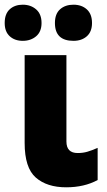

<svg xmlns="http://www.w3.org/2000/svg" viewBox="-49 -788 455 818"><path d="M264 -614Q299 -614 321 -633.5Q343 -653 343 -690Q343 -728 321 -748Q299 -768 264 -768Q229 -768 207 -748.5Q185 -729 185 -690Q185 -614 264 -614ZM48 -614Q82 -614 105 -633.5Q128 -653 128 -690Q128 -728 105 -748Q82 -768 48 -768Q14 -768 -7.5 -748.5Q-29 -729 -29 -690Q-29 -653 -7.5 -633.5Q14 -614 48 -614ZM56 -553V-179Q56 -73 103.5 -31.5Q151 10 233 10Q310 10 367 -21V-158Q342 -147 323 -141.5Q304 -136 282 -136Q234 -136 234 -185V-553Z"/></svg>

Font: Noto Sans UI SemiCondensed Black
Style: Regular
Weight: 900
Width: 4
Designer: Monotype Design Team
Foundry: Monotype Imaging Inc.
Version: 1.001